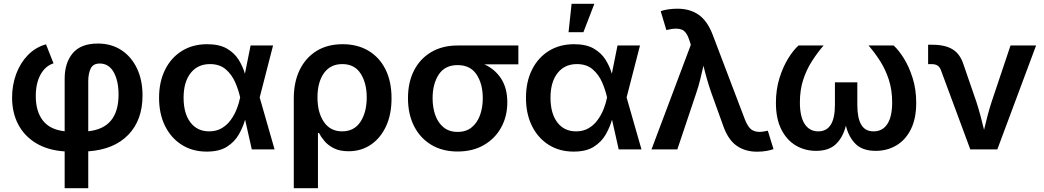

<svg xmlns="http://www.w3.org/2000/svg" viewBox="-20 -785 5484 1009"><path d="M319.8 204.1V10.7Q231.9 4.9 170.2 -32.2Q108.4 -69.3 75.9 -130.9Q43.5 -192.4 43.5 -272.5Q43.5 -337.4 64.7 -395.3Q85.9 -453.1 125.7 -494.6Q165.5 -536.1 221.7 -552.2L261.2 -452.1Q218.3 -438.5 193.1 -393.1Q168 -347.7 168 -279.8Q168 -199.7 205.3 -151.6Q242.7 -103.5 319.8 -95.2V-371.6Q319.8 -454.6 362.3 -505.4Q404.8 -556.2 494.6 -556.2Q564.9 -556.2 617.7 -521.7Q670.4 -487.3 699.7 -425.8Q729 -364.3 729 -283.2Q729 -153.3 653.8 -76.2Q578.6 1 443.8 10.3V204.1ZM443.8 -95.2Q603 -111.8 603 -287.6Q603 -360.4 577.4 -405.8Q551.8 -451.2 504.4 -451.2Q469.2 -451.2 456.5 -424.6Q443.8 -397.9 443.8 -358.9Z M1066.4 11.7Q991.7 11.7 935.3 -23.9Q878.9 -59.6 847.4 -123Q815.9 -186.5 815.9 -271Q815.9 -355.5 847.7 -418.9Q879.4 -482.4 936.3 -517.6Q993.2 -552.7 1068.8 -552.7Q1132.8 -552.7 1172.6 -529.5Q1212.4 -506.3 1234.4 -470.7Q1256.3 -435.1 1267.1 -397.5L1296.9 -545.9H1415L1344.7 -272.9L1422.9 0H1303.2L1268.1 -156.2Q1257.3 -117.7 1235.4 -78.9Q1213.4 -40 1173.1 -14.2Q1132.8 11.7 1066.4 11.7ZM1242.2 -272.9 1241.7 -274.4Q1233.4 -312.5 1215.8 -352.8Q1198.2 -393.1 1166.3 -420.7Q1134.3 -448.2 1083.5 -448.2Q1019 -448.2 981.9 -401.1Q944.8 -354 944.8 -271.5Q944.8 -189 980.7 -141.8Q1016.6 -94.7 1079.1 -94.7Q1117.2 -94.7 1145.3 -111.3Q1173.3 -127.9 1192.9 -155Q1212.4 -182.1 1224.4 -212.9Q1236.3 -243.7 1241.7 -271.5Z M1523.9 204.1V-267.6Q1523.9 -353.5 1554.9 -417.5Q1585.9 -481.4 1643.3 -517.1Q1700.7 -552.7 1780.8 -552.7Q1857.9 -552.7 1915.8 -518.6Q1973.6 -484.4 2005.6 -420.9Q2037.6 -357.4 2037.6 -268.6Q2037.6 -182.6 2008.1 -120.1Q1978.5 -57.6 1927.7 -23.9Q1877 9.8 1812.5 9.8Q1765.1 9.8 1734.1 -6.1Q1703.1 -22 1684.6 -44.4Q1666 -66.9 1656.2 -86.4H1650.9V204.1ZM1777.8 -94.7Q1841.3 -94.7 1874.3 -145Q1907.2 -195.3 1907.2 -272.9Q1907.2 -348.6 1875.2 -398.4Q1843.3 -448.2 1778.8 -448.2Q1716.3 -448.2 1682.4 -400.6Q1648.4 -353 1648.4 -272.9Q1648.4 -193.8 1682.1 -144.3Q1715.8 -94.7 1777.8 -94.7Z M2384.8 11.2Q2305.2 11.2 2246.6 -23.9Q2188 -59.1 2156 -122.1Q2124 -185.1 2124 -269Q2124 -353 2156 -415Q2188 -477.1 2246.6 -511.5Q2305.2 -545.9 2384.8 -545.9H2704.1V-446.8H2525.9Q2582 -420.9 2614 -371.1Q2646 -321.3 2646 -247.6Q2646 -173.8 2614 -115.5Q2582 -57.1 2523.2 -22.9Q2464.4 11.2 2384.8 11.2ZM2384.8 -442.9Q2318.4 -442.9 2285.9 -393.6Q2253.4 -344.2 2253.4 -269Q2253.4 -219.2 2267.8 -179.2Q2282.2 -139.2 2311.5 -115.5Q2340.8 -91.8 2384.8 -91.8Q2429.2 -91.8 2458.5 -115.5Q2487.8 -139.2 2502.4 -179.2Q2517.1 -219.2 2517.1 -269Q2517.1 -344.2 2484.4 -393.6Q2451.7 -442.9 2384.8 -442.9Z M2994.6 11.7Q2919.9 11.7 2863.5 -23.9Q2807.1 -59.6 2775.6 -123Q2744.1 -186.5 2744.1 -271Q2744.1 -355.5 2775.9 -418.9Q2807.6 -482.4 2864.5 -517.6Q2921.4 -552.7 2997.1 -552.7Q3061 -552.7 3100.8 -529.5Q3140.6 -506.3 3162.6 -470.7Q3184.6 -435.1 3195.3 -397.5L3225.1 -545.9H3343.3L3272.9 -272.9L3351.1 0H3231.4L3196.3 -156.2Q3185.5 -117.7 3163.6 -78.9Q3141.6 -40 3101.3 -14.2Q3061 11.7 2994.6 11.7ZM3170.4 -272.9 3169.9 -274.4Q3161.6 -312.5 3144 -352.8Q3126.5 -393.1 3094.5 -420.7Q3062.5 -448.2 3011.7 -448.2Q2947.3 -448.2 2910.2 -401.1Q2873 -354 2873 -271.5Q2873 -189 2908.9 -141.8Q2944.8 -94.7 3007.3 -94.7Q3045.4 -94.7 3073.5 -111.3Q3101.6 -127.9 3121.1 -155Q3140.6 -182.1 3152.6 -212.9Q3164.6 -243.7 3169.9 -271.5ZM2967.8 -615.7 2983.9 -765.1H3103.5L3045.9 -615.7Z M3403.8 0 3610.4 -549.3 3603.5 -571.3Q3588.9 -618.2 3564 -628.9Q3539.1 -639.6 3495.1 -629.9L3481.9 -627L3452.1 -726.1Q3465.8 -731.9 3490.2 -735.6Q3514.6 -739.3 3539.6 -739.3Q3606.4 -739.3 3652.1 -707Q3697.8 -674.8 3725.6 -601.6L3894 -158.7Q3912.1 -110.8 3937.7 -98.9Q3963.4 -86.9 4000.5 -95.2L4015.1 -98.1L4044.9 -1.5Q4031.7 3.9 4008.3 8.1Q3984.9 12.2 3958.5 12.2Q3895 12.2 3850.1 -20Q3805.2 -52.2 3779.8 -126L3718.3 -296.9Q3705.6 -333 3695.6 -368.2Q3685.5 -403.3 3676.8 -439.5Q3668.5 -403.3 3659.9 -367.9Q3651.4 -332.5 3639.2 -296.9L3539.6 0Z M4269 7.8Q4209.5 7.8 4161.6 -20.8Q4113.8 -49.3 4085.7 -105.5Q4057.6 -161.6 4057.6 -244.6Q4057.6 -314 4075.9 -373.3Q4094.2 -432.6 4121.6 -477.1Q4148.9 -521.5 4176.3 -545.9H4308.1Q4274.9 -507.3 4246.6 -463.1Q4218.3 -418.9 4200.9 -365.7Q4183.6 -312.5 4183.6 -246.6Q4183.6 -172.4 4208.7 -133.5Q4233.9 -94.7 4280.3 -94.7Q4367.7 -94.7 4367.7 -233.9V-352.5H4485.4V-233.9Q4485.4 -165 4505.9 -129.9Q4526.4 -94.7 4570.8 -94.7Q4618.2 -94.7 4643.3 -133.5Q4668.5 -172.4 4668.5 -246.6Q4668.5 -313.5 4650.6 -367.4Q4632.8 -421.4 4604.5 -465.3Q4576.2 -509.3 4544.4 -545.9H4676.3Q4702.6 -522 4730 -478.3Q4757.3 -434.6 4776.1 -375Q4794.9 -315.4 4794.9 -244.6Q4794.9 -161.6 4766.8 -105.5Q4738.8 -49.3 4690.4 -20.8Q4642.1 7.8 4582 7.8Q4513.2 7.8 4476.6 -28.3Q4439.9 -64.5 4425.3 -124.5Q4410.2 -63.5 4373 -27.8Q4335.9 7.8 4269 7.8Z M5079.1 0 4924.3 -417.5Q4913.1 -447.8 4878.4 -447.8H4857.4V-549.8H4880.9Q4947.3 -549.8 4986.6 -525.4Q5025.9 -501 5043.5 -445.8L5111.3 -249Q5123 -212.4 5132.8 -176Q5142.6 -139.6 5151.4 -103Q5160.2 -140.1 5169.7 -176.5Q5179.2 -212.9 5190.9 -249L5290.5 -545.9H5424.8L5221.2 0Z"/></svg>

Font: Inter-SemiBold
Style: Regular
Weight: 600
Designer: Rasmus Andersson
Foundry: rsms
Version: Version 4.000;git-a52131595